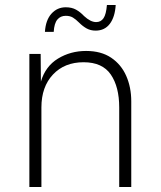

<svg xmlns="http://www.w3.org/2000/svg" viewBox="-20 -745 640 765"><path d="M97 0V-530H142L143 -420Q161 -481 211 -511.5Q261 -542 323 -542Q383 -542 423 -515Q463 -488 483 -442.5Q503 -397 503 -341V0H455V-317Q455 -399 421.5 -448Q388 -497 313 -497Q237 -497 191 -448Q145 -399 145 -317V0ZM361 -623Q341 -623 325.5 -631.5Q310 -640 295 -655Q282 -668 270.5 -675Q259 -682 242 -682Q221 -682 208.5 -667Q196 -652 194 -618H159Q162 -665 185 -690.5Q208 -716 242 -716Q266 -716 283 -706.5Q300 -697 315 -681Q341 -657 363 -657Q382 -657 392.5 -672.5Q403 -688 406 -725H441Q438 -677 417.5 -650Q397 -623 361 -623Z"/></svg>

Font: Geist Mono UltraLight
Style: Regular
Weight: 200
Monospace: yes
Designer: Basement.studio, Andrés Briganti, Mateo Zaragoza
Foundry: Basement.studio, Vercel, Andrés Briganti, Guido Ferreyra, Mateo Zaragoza
Version: Version 1.400; ttfautohint (v1.8.4.7-5d5b)